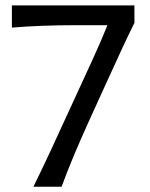

<svg xmlns="http://www.w3.org/2000/svg" viewBox="-20 -706 568 726"><path d="M24.9 -601.6V-685.5H488.3V-619.6Q451.7 -546.4 377.9 -383.3L314.5 -244.1Q250.5 -103 212.9 0H106.4Q165.5 -120.6 232.9 -269.5L328.6 -477.5Q362.8 -551.8 386.2 -610.8H274.9Q131.3 -610.8 24.9 -601.6Z"/></svg>

Font: Commissioner Flair
Style: Regular
Weight: 400
Designer: Kostas Bartsokas
Foundry: Kostas Bartsokas
Version: Version 1.000